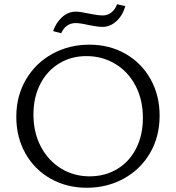

<svg xmlns="http://www.w3.org/2000/svg" viewBox="-20 -878 831 907"><path d="M57 -326Q57 -425 103 -503Q149 -581 228 -624Q307 -667 402 -667Q497 -667 572.5 -624Q648 -581 691 -504.5Q734 -428 734 -332Q734 -232 688.5 -154.5Q643 -77 564 -34Q485 9 390 9Q295 9 219 -34Q143 -77 100 -153.5Q57 -230 57 -326ZM655 -321Q655 -407 620 -473.5Q585 -540 524 -576.5Q463 -613 388 -613Q316 -613 259 -578Q202 -543 170 -480.5Q138 -418 138 -337Q138 -252 173 -185.5Q208 -119 268.5 -82Q329 -45 403 -45Q477 -45 534.5 -80Q592 -115 623.5 -177.5Q655 -240 655 -321ZM337 -823Q359 -823 399 -814Q405 -813 427 -809Q449 -805 465 -805Q488 -805 506 -819Q524 -833 533 -858L572 -849Q559 -804 529.5 -777.5Q500 -751 465 -751Q447 -751 425 -755Q403 -759 397 -760Q359 -769 337 -769Q314 -769 296.5 -756.5Q279 -744 269 -721L231 -731Q245 -772 274 -797.5Q303 -823 337 -823Z"/></svg>

Font: LXGW Bright TC
Style: Regular
Weight: 400
Designer: Christian Thalmann (Catharsis Fonts)
Foundry: LXGW / Christian Thalmann (Catharsis Fonts) / Fontworks Inc.
Version: Version 5.501